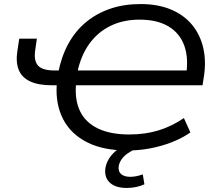

<svg xmlns="http://www.w3.org/2000/svg" viewBox="-20 -734 1084 948"><path d="M609 9Q490 9 410 -31.5Q330 -72 292 -145Q254 -218 260 -315L274 -313H235Q170 -313 129 -332Q88 -351 72.5 -389Q57 -427 66 -484L75 -543H162L154 -487Q146 -435 167.5 -410.5Q189 -386 250 -386H284L267 -373Q283 -455 317.5 -518Q352 -581 404.5 -624.5Q457 -668 524.5 -691Q592 -714 674 -714Q759 -714 823 -687.5Q887 -661 927.5 -612.5Q968 -564 983.5 -497.5Q999 -431 986 -351L980 -313H343L355 -316Q349 -236 377 -181.5Q405 -127 466 -98.5Q527 -70 619 -70Q696 -70 762 -90Q828 -110 888 -151L920 -80Q878 -51 827.5 -31.5Q777 -12 722 -1.5Q667 9 609 9ZM669 -637Q588 -637 525 -606Q462 -575 420.5 -517Q379 -459 362 -377L349 -386H923L897 -352Q913 -442 891 -505.5Q869 -569 813 -603Q757 -637 669 -637ZM606 194Q551 194 523 168.5Q495 143 500 99Q506 57 539.5 22.5Q573 -12 630 -34L654 0Q631 9 611.5 22.5Q592 36 580.5 52.5Q569 69 566 87Q563 113 578.5 126Q594 139 623 139Q638 139 653 136Q668 133 685 127L693 176Q676 184 653.5 189Q631 194 606 194Z"/></svg>

Font: Nunito Sans 10pt SemiExpanded
Style: Italic
Weight: 400
Width: 6
Italic angle: -9°
Designer: Vernon Adams
Foundry: Vernon Adams
Version: Version 3.101;gftools[0.9.27]